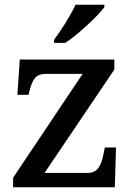

<svg xmlns="http://www.w3.org/2000/svg" viewBox="-20 -786 556 806"><path d="M207 -619V-606H254C309 -642 393 -721 418 -756V-766H297C276 -721 236 -657 207 -619ZM35 0H462L467 -167H420L415 -142C406 -95 392 -60 348 -60H167L460 -494V-536H63L53 -388H100L102 -398C116 -451 127 -476 174 -476H327L35 -40Z"/></svg>

Font: Noto Serif Tamil Medium
Style: Italic
Weight: 500
Italic angle: -12°
Designer: Indian Type Foundry, Tom Grace, and the Monotype Design Team
Foundry: Monotype Imaging Inc.
Version: Version 2.003